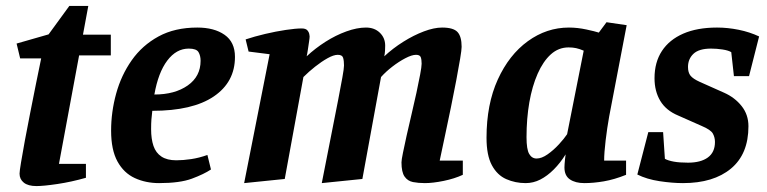

<svg xmlns="http://www.w3.org/2000/svg" viewBox="-20 -608 2587 648"><path d="M103 20Q75 20 60.5 8.5Q46 -3 46 -22Q46 -30 51 -60Q56 -90 64 -134Q72 -178 82 -227.5Q92 -277 101.5 -325.5Q111 -374 119 -411H48L36 -461L144 -492L214 -588H278L260 -491H354V-421H247L179 -55H270V-8Q221 6 174 13Q127 20 103 20Z M517 10Q472 10 435 -7Q398 -24 376.5 -63Q355 -102 355 -167Q355 -230 372 -292Q389 -354 424.5 -404.5Q460 -455 515 -485Q570 -515 646 -515Q703 -515 738 -490.5Q773 -466 773 -416Q773 -331 701.5 -282.5Q630 -234 494 -234Q492 -217 491 -204.5Q490 -192 490 -172Q490 -139 498 -115.5Q506 -92 525 -79.5Q544 -67 575 -67Q598 -67 625 -71Q652 -75 680 -85L692 -36Q668 -20 627.5 -5Q587 10 517 10ZM501 -289Q570 -289 613.5 -319.5Q657 -350 657 -403Q657 -420 650 -432Q643 -444 617 -444Q575 -444 544.5 -403.5Q514 -363 501 -289Z M804 10 890 -425 819 -434 809 -475Q839 -485 875 -493.5Q911 -502 944.5 -507Q978 -512 998 -512Q1012 -512 1017.5 -505.5Q1023 -499 1024 -492Q1025 -485 1025 -485Q1025 -480 1023 -467Q1021 -454 1019 -440Q1017 -426 1015 -418Q1044 -445 1078.5 -467Q1113 -489 1149 -502Q1185 -515 1215 -515Q1244 -515 1262 -497.5Q1280 -480 1280 -454Q1280 -447 1279.5 -437.5Q1279 -428 1277 -418Q1306 -445 1341 -467Q1376 -489 1410.5 -502Q1445 -515 1472 -515Q1510 -515 1524 -500Q1538 -485 1538 -450Q1538 -440 1533 -410Q1528 -380 1520 -337.5Q1512 -295 1502 -246.5Q1492 -198 1482 -151Q1472 -104 1464 -66H1542V-18Q1514 -5 1477.5 2.5Q1441 10 1414 10Q1392 10 1374 6.5Q1356 3 1345.5 -12Q1335 -27 1335 -60Q1335 -68 1340 -92.5Q1345 -117 1352.5 -151Q1360 -185 1369 -222.5Q1378 -260 1385.5 -295Q1393 -330 1398 -356.5Q1403 -383 1403 -393Q1403 -407 1400 -415Q1397 -423 1384 -423Q1370 -423 1348 -411.5Q1326 -400 1304 -383Q1282 -366 1266 -348L1203 -4L1066 10Q1074 -30 1083.5 -79Q1093 -128 1103 -178Q1113 -228 1121.5 -272Q1130 -316 1135.5 -346.5Q1141 -377 1141 -387Q1141 -403 1138 -413Q1135 -423 1120 -423Q1106 -423 1085.5 -411.5Q1065 -400 1043.5 -383Q1022 -366 1004 -348L941 -4Z M1754 10Q1719 10 1688.5 -3.5Q1658 -17 1640 -50.5Q1622 -84 1622 -143Q1622 -256 1660 -339.5Q1698 -423 1761.5 -469Q1825 -515 1900 -515Q1929 -515 1959 -508.5Q1989 -502 2001 -498L2027 -533L2095 -523L2036 -215Q2029 -176 2024 -134Q2019 -92 2019 -66H2093V-18Q2053 -2 2018 4Q1983 10 1952 10Q1922 10 1903.5 -2.5Q1885 -15 1885 -43Q1885 -47 1885.5 -54.5Q1886 -62 1887 -71Q1888 -80 1889 -87Q1871 -58 1849 -36Q1827 -14 1803.5 -2Q1780 10 1754 10ZM1791 -73Q1808 -73 1828 -87Q1848 -101 1866 -120.5Q1884 -140 1894 -155L1950 -437Q1936 -443 1924.5 -445.5Q1913 -448 1899 -448Q1865 -448 1839 -424.5Q1813 -401 1794.5 -359Q1776 -317 1766.5 -262.5Q1757 -208 1757 -145Q1757 -104 1766 -88.5Q1775 -73 1791 -73Z M2285 10Q2249 10 2206 3.5Q2163 -3 2131 -19L2168 -162H2218L2224 -72Q2235 -66 2254 -62.5Q2273 -59 2302 -59Q2345 -59 2369 -76.5Q2393 -94 2393 -129Q2393 -144 2386 -157Q2379 -170 2348 -183L2269 -218Q2228 -235 2208.5 -267.5Q2189 -300 2189 -344Q2189 -398 2214 -436Q2239 -474 2286 -494.5Q2333 -515 2400 -515Q2436 -515 2473 -507.5Q2510 -500 2542 -485L2508 -351H2457L2448 -432Q2438 -438 2418.5 -441Q2399 -444 2380 -444Q2339 -444 2320.5 -426.5Q2302 -409 2302 -382Q2302 -363 2310.5 -352.5Q2319 -342 2341 -332L2424 -295Q2460 -279 2483 -250Q2506 -221 2506 -182Q2506 -88 2447 -39Q2388 10 2285 10Z"/></svg>

Font: Manuale
Style: Bold Italic
Weight: 700
Italic angle: -11°
Version: Version 1.002